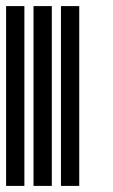

<svg xmlns="http://www.w3.org/2000/svg" viewBox="-20 -610 370 630"><path d="M0 0V-590H60V0ZM90 0V-590H150V0ZM180 0V-590H240V0Z"/></svg>

Font: Libre Barcode 128
Style: Regular
Weight: 400
Version: Version 1.005; ttfautohint (v1.8.3)